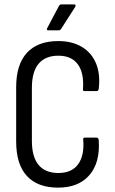

<svg xmlns="http://www.w3.org/2000/svg" viewBox="-20 -851 525 879"><path d="M246 8Q152 8 103 -45.5Q54 -99 54 -203V-452Q54 -556 103.5 -609.5Q153 -663 247 -663Q310 -663 354.5 -636.5Q399 -610 419.5 -561Q440 -512 432 -444Q430 -434 423 -434H367Q358 -434 360 -444Q365 -518 336 -557Q307 -596 247 -596Q188 -596 157 -559.5Q126 -523 126 -449V-206Q126 -132 157 -95.5Q188 -59 247 -59Q309 -59 338 -99.5Q367 -140 361 -211Q359 -221 369 -221H422Q431 -221 432 -209Q439 -107 389.5 -49.5Q340 8 246 8ZM201 -712Q192 -712 196 -722L250 -824Q254 -831 261 -831H320Q324 -831 325.5 -827.5Q327 -824 324 -819L260 -719Q256 -712 247 -712Z"/></svg>

Font: Sofia Sans Cond
Style: Regular
Weight: 400
Width: 3
Designer: Botio Nikoltchev, Ani Petrova
Foundry: lettersoup
Version: Version 4.100; ttfautohint (v1.8.3)